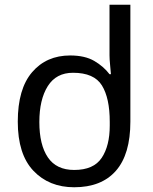

<svg xmlns="http://www.w3.org/2000/svg" viewBox="-20 -780 645 810"><path d="M293 10Q187 10 121 -59.5Q55 -129 55 -267Q55 -405 115.5 -475.5Q176 -546 276 -546Q338 -546 377.5 -523Q417 -500 442 -467H448Q447 -480 444.5 -505.5Q442 -531 442 -546V-760H530V-267Q530 -129 469 -59.5Q408 10 293 10ZM293 -63Q375 -63 409 -114Q443 -165 443 -250V-266Q443 -366 410 -419.5Q377 -473 288 -473Q217 -473 181.5 -416.5Q146 -360 146 -265Q146 -169 182 -116Q218 -63 293 -63Z"/></svg>

Font: Go Noto Kurrent-Regular
Style: Regular
Weight: 400
Designer: Monotype Design Team
Foundry: Monotype Imaging Inc.
Version: Version 2.012; ttfautohint (v1.8.4.7-5d5b)